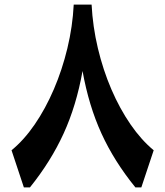

<svg xmlns="http://www.w3.org/2000/svg" viewBox="-20 -809 713 829"><path d="M298.3 -789.1H375.5Q380.4 -694.3 402.6 -600.8Q424.8 -507.3 460.9 -423.3Q497.1 -339.4 543.7 -271.7Q590.3 -204.1 643.6 -160.2L590.3 0H564.5Q473.1 -112.3 418.2 -232.4Q363.3 -352.5 336.4 -502.4Q309.6 -352.5 254.6 -232.4Q199.7 -112.3 109.4 0H83L29.8 -160.2Q83.5 -204.1 129.9 -271.7Q176.3 -339.4 212.4 -423.3Q248.5 -507.3 271 -600.8Q293.5 -694.3 298.3 -789.1Z"/></svg>

Font: Pinar-FD Bold
Style: Regular
Weight: 700
Designer: Amin Abedi
Version: Version 3.000